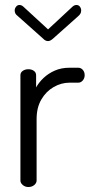

<svg xmlns="http://www.w3.org/2000/svg" viewBox="-20 -751 370 771"><path d="M94 0Q81 0 71.5 -8Q62 -16 62 -26V-449Q62 -460 71.5 -466.5Q81 -473 94 -473Q107 -473 116 -466.5Q125 -460 125 -449V-400Q136 -420 155 -438Q174 -456 200 -467.5Q226 -479 259 -479H294Q305 -479 312.5 -470.5Q320 -462 320 -449Q320 -437 312.5 -428Q305 -419 294 -419H259Q226 -419 195.5 -401.5Q165 -384 146 -351.5Q127 -319 127 -273V-26Q127 -16 117.5 -8Q108 0 94 0ZM173 -586Q162 -586 153 -596L52 -686Q45 -691 42 -696.5Q39 -702 39 -709Q39 -717 44.5 -724Q50 -731 58 -731Q66 -731 73 -725L173 -633L272 -725Q279 -731 287 -731Q296 -731 301 -724Q306 -717 306 -709Q306 -702 303 -696.5Q300 -691 294 -686L193 -596Q182 -586 173 -586Z"/></svg>

Font: Dosis
Style: Regular
Weight: 400
Designer: EdgarTolentino, PabloImpallari, IginoMarini
Foundry: EdgarTolentino, PabloImpallari, IginoMarini
Version: Version 3.001; ttfautohint (v1.8.2)